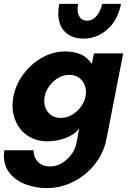

<svg xmlns="http://www.w3.org/2000/svg" viewBox="-57 -715 692 985"><path d="M-37 84Q-37 76 -35 56H115Q116 94 139 116.5Q162 139 199 139Q247 139 287 102Q327 65 336 16L349 -54Q322 -22 277 -6Q232 10 186 10Q133 10 92 -14.5Q51 -39 29 -81.5Q7 -124 7 -175Q7 -194 12 -221Q24 -282 63 -334.5Q102 -387 158.5 -419Q215 -451 276 -451Q322 -451 356.5 -436.5Q391 -422 414 -387L425 -441H575L489 -1Q475 70 429.5 127.5Q384 185 319 217.5Q254 250 185 250Q127 250 76.5 231.5Q26 213 -5.5 175.5Q-37 138 -37 84ZM255 -110Q288 -110 317.5 -129Q347 -148 365.5 -178.5Q384 -209 384 -242Q384 -280 360.5 -305.5Q337 -331 298 -331Q265 -331 235.5 -311.5Q206 -292 188 -261.5Q170 -231 170 -198Q170 -160 193.5 -135Q217 -110 255 -110ZM371 -517Q312 -517 277 -551Q242 -585 242 -647Q242 -667 247 -695H344Q341 -682 341 -669Q341 -643 353 -626Q365 -609 389 -609Q419 -609 439.5 -634.5Q460 -660 467 -695H564Q547 -611 493.5 -564Q440 -517 371 -517Z"/></svg>

Font: Teachers
Style: Bold Italic
Weight: 700
Designer: Alfredo Marco Pradil & Chank Diesel
Version: Version 0.009